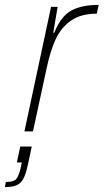

<svg xmlns="http://www.w3.org/2000/svg" viewBox="-66 -538 424 786"><path d="M143 -510H170L152 -404H156Q183 -471 225.5 -494.5Q268 -518 338 -518L330 -482Q265 -482 224.5 -453.5Q184 -425 162 -377.5Q140 -330 125 -259L69 0H34ZM20 144 23 127H3L17 62H64L48 137Q40 174 30 193Q20 212 2.5 220Q-15 228 -46 228L-42 207Q-10 207 0.5 195Q11 183 20 144Z"/></svg>

Font: Saira Semi Condensed Thin
Style: Italic
Weight: 100
Width: 4
Italic angle: -12°
Designer: Hector Gatti with collaboration of the Omnibus-Type team
Foundry: Omnibus-Type
Version: Version 1.001; ttfautohint (v1.8)